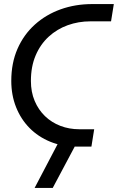

<svg xmlns="http://www.w3.org/2000/svg" viewBox="-20 -720 579 943"><path d="M355.8 0Q285 0 226.3 -24.1Q167.6 -48.2 125 -91.4Q82.4 -134.6 58.9 -193.7Q35.4 -252.8 35.4 -322.8Q35.4 -410.4 65.9 -480.1Q96.4 -549.8 150.9 -599Q205.4 -648.2 277.5 -674.1Q349.6 -700 432.8 -700H539L525.4 -615.2H424Q365.4 -615.2 312.6 -596.2Q259.8 -577.2 219 -539.7Q178.2 -502.2 155 -447.6Q131.8 -393 131.8 -322.2Q131.8 -268 150.3 -224.3Q168.8 -180.6 201.1 -149.5Q233.4 -118.4 276.6 -101.8Q319.8 -85.2 369.4 -85.2H442.6L429 0ZM150 203 267 -20H357.6L239 203Z"/></svg>

Font: MuseoModerno Thin
Style: Italic
Weight: 100
Italic angle: -9°
Designer: Pablo Cosgaya, Héctor Gatti, Marcela Romero, and the Authors of The MuseoModerno Project.
Foundry: Omnibus-Type Team
Version: Version 1.003